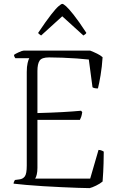

<svg xmlns="http://www.w3.org/2000/svg" viewBox="-20 -970 601 990"><path d="M442 0Q420 0 381.5 -1.5Q343 -3 296.5 -5Q250 -7 202.5 -10Q155 -13 115 -16.5Q75 -20 50 -23Q50 -28 52.5 -33.5Q55 -39 57 -42L80 -45Q98 -47 108 -60.5Q118 -74 118 -116V-599Q118 -627 122.5 -645.5Q127 -664 131 -670H59Q57 -673 55 -676.5Q53 -680 52 -687Q58 -692 76.5 -700.5Q95 -709 102 -709H445Q463 -702 480.5 -693.5Q498 -685 509 -675Q506 -626 498.5 -581.5Q491 -537 485 -514Q465 -514 457 -520L438 -663Q413 -666 376.5 -668.5Q340 -671 302 -672.5Q264 -674 233 -674Q195 -674 184 -657Q173 -640 173 -604V-387Q248 -389 301.5 -392Q355 -395 398 -399L404 -392Q402 -377 398.5 -367Q395 -357 392 -352H173V-104Q173 -85 169.5 -70Q166 -55 161 -49H445L488 -197Q497 -197 505 -193.5Q513 -190 515 -188Q515 -170 514 -128Q513 -86 509 -34Q496 -23 475.5 -13Q455 -3 442 0ZM192 -787Q177 -796 177 -801Q218 -862 243 -894Q268 -926 282 -938Q296 -950 301 -950Q307 -950 320.5 -938Q334 -926 359.5 -894Q385 -862 425 -801Q425 -796 410 -787L301 -886Z"/></svg>

Font: Texturina 72pt Thin
Style: Regular
Weight: 100
Designer: Guillermo Torres Carreño
Foundry: Omnibus-Type
Version: Version 1.002; ttfautohint (v1.8.3)